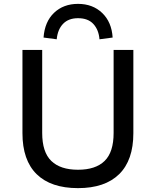

<svg xmlns="http://www.w3.org/2000/svg" viewBox="-20 -963 806 992"><path d="M383 9Q243 9 169.5 -63Q96 -135 96 -275V-705H198V-276Q198 -177 245 -131.5Q292 -86 383 -86Q474 -86 520.5 -131.5Q567 -177 567 -276V-705H669V-275Q669 -135 595.5 -63Q522 9 383 9ZM273 -760 205 -769Q211 -851 259.5 -897Q308 -943 383 -943Q459 -943 508 -896Q557 -849 562 -769L494 -760Q490 -809 462.5 -839Q435 -869 383 -869Q334 -869 306 -840Q278 -811 273 -760Z"/></svg>

Font: Nunito Sans 7pt Medium
Style: Regular
Weight: 500
Designer: Vernon Adams
Foundry: Vernon Adams
Version: Version 3.101;gftools[0.9.27]